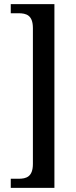

<svg xmlns="http://www.w3.org/2000/svg" viewBox="-20 -780 369 928"><path d="M32 128H243V-760H32V-716H69C107 -716 139 -707 139 -644V12C139 75 107 84 69 84H32Z"/></svg>

Font: Noto Serif Georgian Condensed Medium
Style: Regular
Weight: 500
Width: 3
Designer: Monotype Design Team, Akaki Razmadze
Foundry: Google LLC
Version: Version 2.003